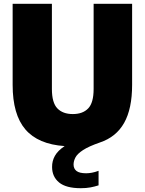

<svg xmlns="http://www.w3.org/2000/svg" viewBox="-20 -760 762 1010"><path d="M405 230Q327.5 230 290.8 199.8Q254 169.5 254 118.5Q253.5 87 268.8 59.8Q284 32.5 320 8.5Q180.5 -1 113.5 -79.2Q46.5 -157.5 46.5 -313.5V-740H253V-292Q253 -219.5 281.8 -189.8Q310.5 -160 363 -160Q415.5 -160 444 -189.8Q472.5 -219.5 472.5 -292V-740H675V-313.5Q675 -188 633 -113.5Q591 -39 505.5 -10.5Q446.5 10 416.8 29.5Q387 49 377 68Q367 87 367 105.5Q367 127 382.2 139.2Q397.5 151.5 433.5 151.5Q447 151.5 463.5 148.5Q480 145.5 498.5 138.5V215Q478.5 221.5 456 225.8Q433.5 230 405 230Z"/></svg>

Font: Encode Sans Semi Condensed Black
Style: Regular
Weight: 900
Width: 4
Designer: Multiple Designers
Foundry: Impallari Type
Version: Version 3.000; ttfautohint (v1.8.3) -l 8 -r 50 -G 200 -x 14 